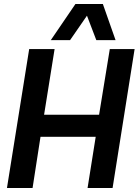

<svg xmlns="http://www.w3.org/2000/svg" viewBox="-20 -947 698 967"><path d="M15 0 127 -700H255L202 -369H479L533 -700H658L547 0H421L462 -258H184L144 0ZM236 -745 360 -927H498L562 -745H465L418 -868L333 -745Z"/></svg>

Font: Georama SemiBold
Style: Italic
Weight: 600
Italic angle: -9°
Designer: Jean-Baptiste Levee
Foundry: Production Type
Version: Version 1.000